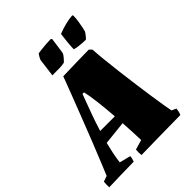

<svg xmlns="http://www.w3.org/2000/svg" viewBox="-250 -1013 1150 1150"><g transform="rotate(-45 325.0 -437.5)"><path d="M-5 5Q-6 -7 -5.5 -18.5Q-5 -30 -4 -42L32 -54Q46 -88 68 -141.5Q90 -195 115.5 -259.5Q141 -324 167 -391Q193 -458 217 -520Q241 -582 259 -630L270 -660Q325 -662 380.5 -663Q436 -664 491 -665L507 -649Q509 -613 514.5 -559.5Q520 -506 527.5 -444Q535 -382 543.5 -319.5Q552 -257 560 -202.5Q568 -148 574.5 -109.5Q581 -71 584 -57L613 -44Q612 -33 609.5 -22Q607 -11 602 0Q517 1 435 2Q353 3 268 5Q265 -19 268 -42L330 -60Q329 -92 327.5 -130.5Q326 -169 323 -210L172 -194Q163 -158 156 -124Q149 -90 145 -56L216 -38Q215 -28 213 -19Q211 -10 207 0Q154 1 101 2Q48 3 -5 5ZM277 -504Q253 -440 232 -382.5Q211 -325 195 -272H319Q314 -341 306.5 -403.5Q299 -466 290 -504ZM429 -730Q430 -760 433 -790Q436 -820 440 -849Q473 -862 505 -870Q537 -878 566 -880L570 -875Q570 -852 566 -827Q562 -802 558 -783Q554 -764 552 -758Q551 -755 544 -745.5Q537 -736 529.5 -727.5Q522 -719 520 -719Q511 -719 493.5 -720Q476 -721 458.5 -723.5Q441 -726 429 -730ZM228 -710 243 -826Q251 -845 263 -861Q272 -863 291.5 -865Q311 -867 334 -869Q357 -871 374 -871L381 -865Q380 -854 376.5 -830.5Q373 -807 370 -785Q367 -763 365 -757Q361 -749 350 -736Q339 -723 330 -715Q313 -711 288 -710.5Q263 -710 228 -710Z"/></g></svg>

Font: Labrada Black
Style: Italic
Weight: 900
Italic angle: -7°
Designer: Mercedes Jáuregui
Foundry: Omnibus-Type Team
Version: Version 1.000; ttfautohint (v1.8.4.7-5d5b)